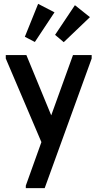

<svg xmlns="http://www.w3.org/2000/svg" viewBox="-20 -737 506 997"><path d="M114 227 195 1 10 -433V-451H117L246 -138L359 -451H456V-433L212 240H114ZM447 -648 311 -518 266 -556 369 -710ZM263 -673 161 -519 109 -546 178 -717Z"/></svg>

Font: Tilda Sans Semibold
Style: Regular
Weight: 600
Designer: ParaType Ltd
Foundry: ParaType Ltd
Version: Version 1.009